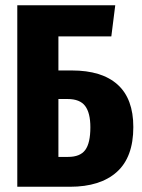

<svg xmlns="http://www.w3.org/2000/svg" viewBox="-20 -713 541 733"><path d="M489 -228Q489 -113 426 -56.5Q363 0 247 0H46V-693H420L405 -574H203V-444H254Q369 -444 429 -390Q489 -336 489 -228ZM325 -227Q325 -282 305 -308.5Q285 -335 238 -335H203V-114H240Q286 -114 305.5 -140.5Q325 -167 325 -227Z"/></svg>

Font: Fira Sans Extra Condensed
Style: Bold
Weight: 700
Width: 1
Designer: Carrois Corporate & Edenspiekermann AG
Foundry: Carrois Corporate GbR & Edenspiekermann AG
Version: Version 4.203